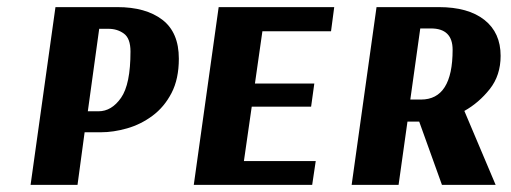

<svg xmlns="http://www.w3.org/2000/svg" viewBox="-20 -520 1438 540"><path d="M136 -500H310Q390 -500 436.5 -464.5Q483 -429 483 -355Q483 -298 462.5 -258.5Q442 -219 409 -194.5Q376 -170 337.5 -159Q299 -148 264 -148H218L198 0H66ZM259 -439 227 -207H257Q294 -207 320.5 -245Q347 -283 347 -375Q347 -412 328.5 -425.5Q310 -439 285 -439Z M858 0H525L595 -500H920L911 -432H718L697 -285H864L855 -220H688L666 -67H868Z M1039 -500H1214Q1297 -500 1342.5 -464Q1388 -428 1388 -363Q1388 -308 1357.5 -269.5Q1327 -231 1286 -208L1374 0H1223L1159 -178H1126L1101 0H969ZM1162 -440 1134 -240H1164Q1253 -240 1253 -380Q1253 -440 1192 -440Z"/></svg>

Font: Arsenal SC
Style: Bold Italic
Weight: 700
Italic angle: -9.10001°
Designer: Andrij Shevchenko
Foundry: Stairsfor
Version: Version 2.001; ttfautohint (v1.8.4.7-5d5b)